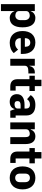

<svg xmlns="http://www.w3.org/2000/svg" viewBox="1581 -2288 907 4109"><g transform="rotate(90 2034.5 -233.5)"><path d="M69 -525V200H217V-88H222C237 -31 295 12 363 12C496 12 565 -85 565 -263C565 -441 496 -537 363 -537C295 -537 237 -495 222 -437H217V-525ZM314 -108C258 -108 217 -137 217 -185V-340C217 -388 258 -417 314 -417C370 -417 411 -374 411 -308V-217C411 -151 370 -108 314 -108Z M896 12C992 12 1069 -21 1116 -75L1042 -167C1009 -133 975 -104 913 -104C834 -104 797 -148 797 -217V-225H1134V-269C1134 -411 1064 -537 890 -537C732 -537 644 -429 644 -263C644 -95 735 12 896 12ZM893 -428C952 -428 981 -385 981 -321V-312H797V-320C797 -385 834 -428 893 -428Z M1239 0H1387V-307C1387 -368 1429 -387 1515 -387H1552V-525H1526C1444 -525 1404 -469 1392 -411H1387V-525H1239Z M1831 0H1919V-115H1823V-410H1927V-525H1823V-667H1687V-525H1601V-410H1675V-153C1675 -53 1729 0 1831 0Z M2351 0H2500V-115H2451V-345C2451 -469 2375 -537 2227 -537C2117 -537 2057 -499 2015 -437L2103 -359C2126 -391 2157 -421 2216 -421C2278 -421 2303 -389 2303 -338V-305H2220C2081 -305 1995 -252 1995 -141C1995 -50 2053 12 2158 12C2238 12 2296 -24 2312 -92H2318ZM2213 -91C2169 -91 2144 -109 2144 -147V-162C2144 -200 2174 -221 2231 -221H2303V-159C2303 -111 2262 -91 2213 -91Z M2599 0H2747V-340C2747 -392 2794 -417 2842 -417C2896 -417 2915 -384 2915 -317V0H3063V-329C3063 -461 3006 -537 2899 -537C2816 -537 2772 -491 2753 -436H2747V-525H2599Z M3379 0H3467V-115H3371V-410H3475V-525H3371V-667H3235V-525H3149V-410H3223V-153C3223 -53 3277 0 3379 0Z M3787 12C3941 12 4033 -94 4033 -263C4033 -432 3941 -537 3787 -537C3633 -537 3541 -432 3541 -263C3541 -94 3633 12 3787 12ZM3787 -105C3729 -105 3695 -143 3695 -209V-316C3695 -382 3729 -420 3787 -420C3845 -420 3879 -382 3879 -316V-209C3879 -143 3845 -105 3787 -105Z"/></g></svg>

Font: Braiins Sans
Style: Bold
Weight: 700
Designer: Mike Abbink, Paul van der Laan, Pieter van Rosmalen, Jiri Chlebus, Lubos Buracinsky
Foundry: Bold Monday, Sudetype
Version: Version 1.000;hotconv 1.0.109;makeotfexe 2.5.65596